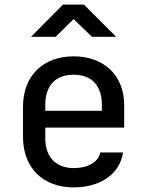

<svg xmlns="http://www.w3.org/2000/svg" viewBox="-20 -805 640 835"><path d="M115 -645H222L300 -722L380 -645H485L345 -785H254ZM300 10C417 10 502 -49 515 -142H416C408 -100 363 -74 300 -74C224 -74 177 -122 177 -202V-250H520V-349C520 -476 433 -560 300 -560C168 -560 80 -476 80 -340V-210C80 -74 168 10 300 10ZM177 -349C177 -433 221 -480 300 -480C379 -480 423 -433 423 -349V-323H177Z"/></svg>

Font: JetBrains Mono Medium
Style: Regular
Weight: 436
Monospace: yes
Designer: Philipp Nurullin, Konstantin Bulenkov
Foundry: JetBrains
Version: Version 2.305